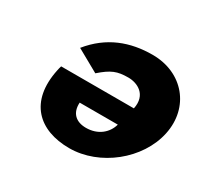

<svg xmlns="http://www.w3.org/2000/svg" viewBox="-141 -854 1122 1063"><g transform="rotate(30 420.5 -322.5)"><path d="M145.4 -353.1C142.6 -345.6 139.7 -331.9 137.8 -323.1C90.5 -98.1 215.1 16.9 410.1 16.9C603.8 16.9 794.6 -135.6 834.1 -323.1C873.2 -509.4 746.5 -661.9 552.8 -661.9C410.3 -661.9 283.1 -615.6 185.1 -494.4L328.3 -414.4C394.1 -471.9 428.2 -485.6 499.5 -485.6C555.7 -485.6 631.1 -451.9 610.4 -353.1ZM578.4 -230.6C562.3 -171.9 510.3 -126.9 434.1 -126.9C369.1 -126.9 330.4 -163.1 334.6 -230.6Z"/></g></svg>

Font: Hussar
Style: BdOblTwo
Weight: 700
Foundry: Cannot Into Space Fonts
Version: Version 2.00